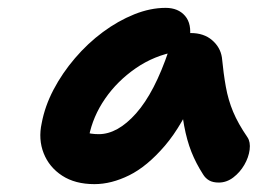

<svg xmlns="http://www.w3.org/2000/svg" viewBox="-20 -729 666 488"><path d="M220 -261Q171 -261 138 -282.5Q105 -304 91 -339.5Q77 -375 86 -416Q94 -459 116 -501Q138 -543 170.5 -581Q203 -619 241.5 -647.5Q280 -676 321 -692.5Q362 -709 401 -709Q433 -709 450.5 -688.5Q468 -668 462 -630Q459 -616 450 -608Q441 -600 429 -598Q372 -588 325 -555.5Q278 -523 247 -478Q216 -433 206 -382Q203 -368 202.5 -356Q202 -344 206 -326L164 -414Q181 -399 195.5 -393.5Q210 -388 231 -388Q279 -388 326 -441Q373 -494 409 -601Q417 -622 432.5 -633.5Q448 -645 465 -645Q498 -645 519 -627Q540 -609 544 -583Q548 -542 554 -508.5Q560 -475 572.5 -445Q585 -415 609 -380Q617 -368 614.5 -348.5Q612 -329 601 -310Q590 -291 573 -278Q556 -265 536 -265Q521 -265 511.5 -270.5Q502 -276 496 -286Q478 -314 466.5 -343Q455 -372 448 -409.5Q441 -447 438 -501L482 -502Q444 -411 399 -358.5Q354 -306 308.5 -283.5Q263 -261 220 -261Z"/></svg>

Font: Shantell Sans Light SemiBold
Style: Italic
Weight: 600
Italic angle: -11°
Version: Version 1.011;[c5ecc13dd]